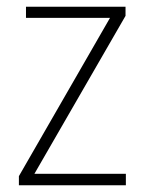

<svg xmlns="http://www.w3.org/2000/svg" viewBox="-20 -549 429 569"><path d="M353 0V-34H82L352 -502V-529H57V-496H306L36 -27V0Z"/></svg>

Font: Noto Sans Gurmukhi UI SemiCondensed ExtraLight
Style: Regular
Weight: 200
Width: 4
Designer: Jelle Bosma - Monotype Design Team
Foundry: Monotype Imaging Inc.
Version: Version 2.004